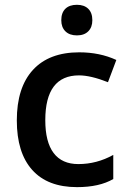

<svg xmlns="http://www.w3.org/2000/svg" viewBox="-20 -767 535 797"><path d="M299.8 9.8Q177.7 9.8 113.8 -61.5Q49.8 -132.8 49.8 -267.1Q49.8 -403.8 116.7 -476.8Q183.6 -549.8 309.1 -549.8Q394 -549.8 462.9 -518.1L428.2 -425.8Q356.4 -454.1 308.1 -454.1Q168 -454.1 168 -268.1Q168 -177.7 202.6 -131.8Q237.3 -85.9 305.2 -85.9Q381.8 -85.9 450.2 -124V-23.9Q392.6 9.8 299.8 9.8ZM234.4 -683.1Q234.4 -713.9 251.2 -730.5Q268.1 -747.1 299.3 -747.1Q329.6 -747.1 346.4 -730.5Q363.3 -713.9 363.3 -683.1Q363.3 -653.8 346.4 -637Q329.6 -620.1 299.3 -620.1Q268.6 -620.1 251.5 -637Q234.4 -653.8 234.4 -683.1Z"/></svg>

Font: Open Sans
Style: SemiBold
Weight: 600
Foundry: Ascender Corporation
Version: Version 1.10